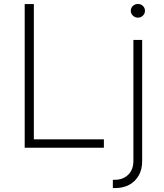

<svg xmlns="http://www.w3.org/2000/svg" viewBox="-20 -748 830 972"><path d="M105 0V-727.5H151.4V-42.5H505.9V0ZM655.3 -545.9H699.7V65.9Q700.2 108.9 682.6 139.9Q665 170.9 634.3 187.5Q603.5 204.1 563 204.1H551.3V162.1H562.5Q602.5 162.1 628.9 136.7Q655.3 111.3 655.3 65.9ZM678.2 -658.7Q663.6 -658.7 652.8 -668.9Q642.1 -679.2 642.1 -693.4Q642.1 -708 652.8 -718Q663.6 -728 678.2 -728Q692.9 -728 703.4 -718Q713.9 -708 713.9 -693.4Q713.9 -679.2 703.4 -668.9Q692.9 -658.7 678.2 -658.7Z"/></svg>

Font: Inter ExtraLight
Style: Regular
Weight: 250
Designer: Rasmus Andersson
Foundry: rsms
Version: Version 4.001;git-66647c0bb